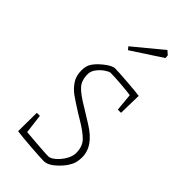

<svg xmlns="http://www.w3.org/2000/svg" viewBox="-211 -699 761 761"><g transform="rotate(45 169.0 -319.0)"><path d="M50 -2 51 -106H68L78 -25L126 -21Q140 -20 166.5 -18Q193 -16 205 -16Q217 -16 233.5 -30Q250 -44 262 -64.5Q274 -85 274 -104Q274 -140 253.5 -161Q233 -182 189 -208L169 -220Q126 -247 106 -261.5Q86 -276 71.5 -297.5Q57 -319 57 -349Q57 -369 63 -383Q73 -404 101.5 -427Q130 -450 146 -450Q165 -450 216.5 -446Q268 -442 289 -439L287 -342H269L262 -416Q242 -419 204.5 -422Q167 -425 146 -425Q139 -425 124 -415Q109 -405 97 -389.5Q85 -374 85 -357Q85 -322 103 -302Q121 -282 165 -256Q171 -253 183 -245Q191 -240 228 -217Q265 -194 284 -167Q303 -140 303 -108Q303 -92 299 -77Q290 -48 260 -19Q230 10 206 10Q188 10 133.5 6Q79 2 50 -2ZM121 -549 241 -648 257 -634 258 -620 131 -537Z"/></g></svg>

Font: Grenze Thin
Style: Regular
Weight: 250
Designer: Renata Polastri
Foundry: Omnibus-Type
Version: Version 1.002; ttfautohint (v1.8)